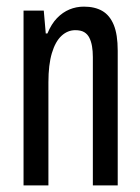

<svg xmlns="http://www.w3.org/2000/svg" viewBox="-20 -559 421 579"><path d="M51 0V-527H112L118 -458H123Q135 -487 152 -504.5Q169 -522 189.5 -530.5Q210 -539 233 -539Q266 -539 288.5 -526Q311 -513 323 -484Q335 -455 335 -406V0H260V-387Q260 -405 257.5 -419.5Q255 -434 249.5 -445Q244 -456 234 -462Q224 -468 207 -468Q184 -468 165.5 -451Q147 -434 136.5 -399Q126 -364 126 -311V0Z"/></svg>

Font: Archivo ExtraCondensed
Style: Regular
Weight: 400
Width: 2
Designer: Hector Gatti
Foundry: Omnibus-Type
Version: Version 2.001